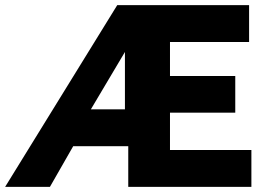

<svg xmlns="http://www.w3.org/2000/svg" viewBox="-46 -730 1034 750"><path d="M412 -710 -26 0H149L240 -159H455V0H936V-144H618V-290H873V-433H618V-566H927V-710ZM442 -303H309L442 -527Z"/></svg>

Font: FIGSv2-sans-serif ExtraBold
Style: Regular
Weight: 800
Designer: Matt McInerney, Pablo Impallari, Rodrigo Fuenzalida,Mirko Velimirovic
Foundry: Matt McInerney, Pablo Impallari, Rodrigo Fuenzalida
Version: Version 4.021;hotconv 1.0.109;makeotfexe 2.5.65596